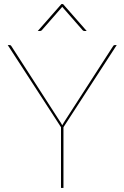

<svg xmlns="http://www.w3.org/2000/svg" viewBox="-20 -921 610 941"><path d="M291 -297.5V0H279V-297.5L18 -700H28Q32.5 -700 35 -696L270.5 -331Q274.5 -324.5 278.5 -318.8Q282.5 -313 285 -307Q288 -313 291.8 -318.8Q295.5 -324.5 299.5 -331L535 -696Q537.5 -700 542 -700H552ZM405 -769H395Q392.5 -769 390 -769.8Q387.5 -770.5 385 -773L287 -885Q286 -886 285 -888Q284 -886 283 -885L185 -773Q182.5 -770.5 180 -769.8Q177.5 -769 175 -769H165L281 -901H289Z"/></svg>

Font: Lato 2
Style: Regular
Weight: 100
Designer: Lukasz Dziedzic with Adam Twardoch and Botio Nikoltchev
Foundry: tyPoland Lukasz Dziedzic
Version: Version 2.015; 2015-08-06; http://www.latofonts.com/